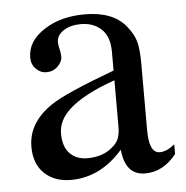

<svg xmlns="http://www.w3.org/2000/svg" viewBox="-41 -500 533 551"><g transform="rotate(-5 225.0 -225.0)"><path d="M446 -66V-38Q408 10 356 10Q299 10 292 -63H291Q227 10 142 10Q95 10 66 -17.5Q37 -45 37 -94Q37 -164 107 -211Q150 -240 291 -292V-346Q291 -390 268 -411.5Q245 -433 209 -433Q179 -433 159 -420Q139 -407 139 -387Q139 -378 142 -367Q145 -356 145 -345Q145 -330 131.5 -317Q118 -304 99 -304Q82 -304 69 -317Q56 -330 56 -350Q56 -398 107 -430Q154 -460 222 -460Q303 -460 340 -415Q359 -392 365.5 -370Q372 -348 372 -304V-113Q372 -47 403 -47Q423 -47 446 -66ZM291 -130V-264Q200 -232 159 -194Q125 -163 125 -125Q125 -87 144 -67.5Q163 -48 194 -48Q231 -48 256 -64Q277 -78 284 -92.5Q291 -107 291 -130Z"/></g></svg>

Font: STIX
Style: Regular
Weight: 400
Designer: MicroPress Inc., with final additions and corrections provided by Coen Hoffman, Elsevier (retired)
Version: Version 1.1.1